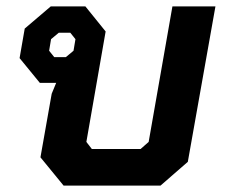

<svg xmlns="http://www.w3.org/2000/svg" viewBox="-20 -578 702 598"><path d="M106 -88 141 -286 155 -320H104L41 -397L57 -489L138 -558H246L309 -480L249 -136L266 -114H418L443 -136L517 -558H651L565 -74L480 0H178ZM185 -400 209 -420 215 -456 199 -476H163L139 -456L133 -420L149 -400Z"/></svg>

Font: Chakra Petch
Style: Bold Italic
Weight: 700
Italic angle: -10°
Designer: Katatrad Aksorn Co.,Ltd.
Foundry: Cadson Demak Co.,Ltd.
Version: Version 1.000; ttfautohint (v1.6)